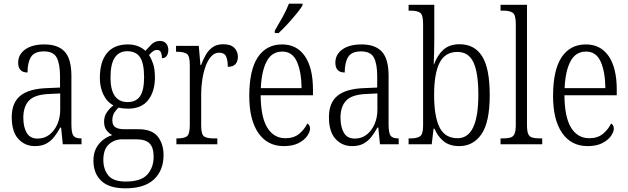

<svg xmlns="http://www.w3.org/2000/svg" viewBox="-20 -786 3423 1046"><path d="M170 10Q116 10 80 -29Q44 -68 44 -148Q44 -227 91.5 -265Q139 -303 238 -306L307 -309V-372Q307 -436 289.5 -471Q272 -506 219 -506Q168 -506 149 -476Q130 -446 130 -391Q79 -391 79 -445Q79 -489 117 -516.5Q155 -544 222 -544Q296 -544 332.5 -504.5Q369 -465 369 -372V-110Q369 -61 380 -46.5Q391 -32 421 -32H424V0H322L313 -91H308Q293 -63 275 -40Q257 -17 232 -3.5Q207 10 170 10ZM185 -31Q222 -31 249.5 -52.5Q277 -74 292.5 -109.5Q308 -145 308 -188V-277L248 -274Q169 -271 138 -238Q107 -205 107 -145Q107 -94 125.5 -62.5Q144 -31 185 -31Z M663 240Q575 240 532 199.5Q489 159 489 89Q489 48 504.5 20Q520 -8 543.5 -25.5Q567 -43 592 -50Q575 -58 561 -75.5Q547 -93 547 -123Q547 -152 562 -174Q577 -196 598 -212Q563 -230 543.5 -270.5Q524 -311 524 -361Q524 -450 563 -497Q602 -544 677 -544Q708 -544 732.5 -534Q757 -524 772 -509Q785 -524 804.5 -543.5Q824 -563 851 -563Q874 -563 885.5 -548.5Q897 -534 897 -514Q897 -495 888.5 -482Q880 -469 862 -469Q862 -490 856 -502Q850 -514 836 -514Q824 -514 814 -507Q804 -500 792 -486Q805 -466 814.5 -437.5Q824 -409 824 -364Q824 -288 787.5 -241Q751 -194 677 -194Q667 -194 651 -195.5Q635 -197 627 -200Q613 -189 602.5 -172Q592 -155 592 -130Q592 -104 608.5 -93Q625 -82 657 -82H734Q808 -82 839.5 -42Q871 -2 871 59Q871 142 819 191Q767 240 663 240ZM675 -230Q722 -230 743.5 -262.5Q765 -295 765 -365Q765 -441 743 -474Q721 -507 673 -507Q629 -507 605.5 -472.5Q582 -438 582 -364Q582 -230 675 -230ZM665 203Q749 203 783 164.5Q817 126 817 68Q817 17 794.5 -5Q772 -27 723 -27H645Q604 -27 573.5 0Q543 27 543 86Q543 135 569.5 169Q596 203 665 203Z M941 0V-32H946Q983 -32 998.5 -43.5Q1014 -55 1014 -106V-433Q1014 -481 998 -492.5Q982 -504 944 -504H939V-536H1063L1072 -431H1075Q1086 -460 1100.5 -486Q1115 -512 1138 -528.5Q1161 -545 1196 -545Q1237 -545 1256.5 -525.5Q1276 -506 1276 -476Q1276 -452 1263 -437Q1250 -422 1221 -422Q1221 -459 1211.5 -479Q1202 -499 1173 -499Q1149 -499 1130.5 -478.5Q1112 -458 1100 -424.5Q1088 -391 1082 -351.5Q1076 -312 1076 -275V-103Q1076 -54 1091.5 -43Q1107 -32 1144 -32H1164V0Z M1526 10Q1437 10 1387.5 -61.5Q1338 -133 1338 -263Q1338 -404 1384.5 -474Q1431 -544 1517 -544Q1597 -544 1641 -480Q1685 -416 1685 -298V-267H1400Q1401 -147 1436.5 -90Q1472 -33 1535 -33Q1581 -33 1610 -57Q1639 -81 1654 -113Q1660 -110 1664.5 -103.5Q1669 -97 1669 -85Q1669 -67 1653 -44.5Q1637 -22 1605.5 -6Q1574 10 1526 10ZM1623 -306Q1622 -395 1597.5 -450Q1573 -505 1518 -505Q1461 -505 1433 -452Q1405 -399 1401 -306ZM1477 -619Q1499 -656 1520 -694Q1541 -732 1554 -766H1628V-756Q1618 -739 1595.5 -711.5Q1573 -684 1547 -655.5Q1521 -627 1498 -606H1477Z M1898 10Q1844 10 1808 -29Q1772 -68 1772 -148Q1772 -227 1819.5 -265Q1867 -303 1966 -306L2035 -309V-372Q2035 -436 2017.5 -471Q2000 -506 1947 -506Q1896 -506 1877 -476Q1858 -446 1858 -391Q1807 -391 1807 -445Q1807 -489 1845 -516.5Q1883 -544 1950 -544Q2024 -544 2060.5 -504.5Q2097 -465 2097 -372V-110Q2097 -61 2108 -46.5Q2119 -32 2149 -32H2152V0H2050L2041 -91H2036Q2021 -63 2003 -40Q1985 -17 1960 -3.5Q1935 10 1898 10ZM1913 -31Q1950 -31 1977.5 -52.5Q2005 -74 2020.5 -109.5Q2036 -145 2036 -188V-277L1976 -274Q1897 -271 1866 -238Q1835 -205 1835 -145Q1835 -94 1853.5 -62.5Q1872 -31 1913 -31Z M2482 10Q2430 10 2397.5 -16Q2365 -42 2347 -85H2342L2332 0H2206V-32H2216Q2252 -32 2268.5 -43.5Q2285 -55 2285 -102V-656Q2285 -705 2269 -716.5Q2253 -728 2217 -728H2206V-760H2346V-569Q2346 -542 2345 -502Q2344 -462 2343 -436H2345Q2363 -486 2396 -515.5Q2429 -545 2484 -545Q2565 -545 2606.5 -479.5Q2648 -414 2648 -268Q2648 -120 2603 -55Q2558 10 2482 10ZM2473 -33Q2586 -33 2586 -270Q2586 -389 2559.5 -446Q2533 -503 2472 -503Q2405 -503 2375 -444.5Q2345 -386 2345 -269Q2345 -152 2374.5 -92.5Q2404 -33 2473 -33Z M2707 0V-32H2718Q2745 -32 2760.5 -36.5Q2776 -41 2783 -56.5Q2790 -72 2790 -105V-656Q2790 -705 2773.5 -716.5Q2757 -728 2722 -728H2707V-760H2851V-105Q2851 -72 2857.5 -56.5Q2864 -41 2880 -36.5Q2896 -32 2923 -32H2934V0Z M3181 10Q3092 10 3042.5 -61.5Q2993 -133 2993 -263Q2993 -404 3039.5 -474Q3086 -544 3172 -544Q3252 -544 3296 -480Q3340 -416 3340 -298V-267H3055Q3056 -147 3091.5 -90Q3127 -33 3190 -33Q3236 -33 3265 -57Q3294 -81 3309 -113Q3315 -110 3319.5 -103.5Q3324 -97 3324 -85Q3324 -67 3308 -44.5Q3292 -22 3260.5 -6Q3229 10 3181 10ZM3278 -306Q3277 -395 3252.5 -450Q3228 -505 3173 -505Q3116 -505 3088 -452Q3060 -399 3056 -306Z"/></svg>

Font: Noto Serif Condensed Light
Style: Regular
Weight: 300
Width: 3
Designer: Monotype Design Team
Foundry: Monotype Imaging Inc.
Version: Version 2.013